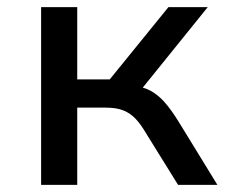

<svg xmlns="http://www.w3.org/2000/svg" viewBox="-20 -517 641 537"><path d="M95 0V-497H196V-295H287L451 -497H561L364 -253L348 -278Q379 -275 400.5 -263.5Q422 -252 440.5 -231Q459 -210 480 -176L588 0H478L388 -145Q374 -169 359.5 -184.5Q345 -200 325.5 -208Q306 -216 275 -216H196V0Z"/></svg>

Font: Nunito Sans 7pt Medium
Style: Regular
Weight: 500
Designer: Vernon Adams
Foundry: Vernon Adams
Version: Version 3.101;gftools[0.9.27]